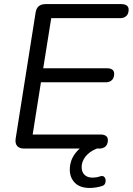

<svg xmlns="http://www.w3.org/2000/svg" viewBox="-20 -725 648 937"><path d="M466.1 0H98.2Q74.3 0 63.7 -12.6Q53 -25.3 56.4 -48.6L153.8 -663.7Q160.1 -705 202.4 -705H571.3Q588.8 -705 598.3 -698.2Q607.8 -691.4 607.8 -677.8Q607.8 -657.3 596.3 -646.8Q584.9 -636.4 567.4 -636.4H230L191 -392H501.2Q518.7 -392 528 -385.2Q537.2 -378.5 537.2 -364.8Q537.2 -344.3 525.8 -333.9Q514.3 -323.4 496.8 -323.4H179.8L139.4 -68.6H470Q487.5 -68.6 497 -61.8Q506.5 -55 506.5 -41.4Q506.5 -20.9 495 -10.4Q483.6 0 466.1 0ZM418.1 192.3Q369.9 192.3 345.2 166.9Q320.6 141.5 320.6 103Q320.6 57.1 349.1 21.2Q377.6 -14.8 426.8 -36.2L452.3 0Q416.5 14.6 397.5 38.8Q378.4 63 378.4 90.5Q378.4 113.7 392.1 127.7Q405.9 141.8 431.5 141.8Q440 141.8 448.8 140.5Q457.6 139.3 468.2 135.7Q480.5 131.8 487.1 136.9Q493.7 142.1 495.2 151.7Q496.7 161.2 493.1 169.9Q489.5 178.5 480.6 181.9Q466.7 186.9 449.5 189.6Q432.3 192.3 418.1 192.3Z"/></svg>

Font: Nunito Variable Extra Light
Style: Italic
Weight: 200
Italic angle: -9°
Designer: Vernon Adams
Foundry: Vernon Adams
Version: Version 3.602